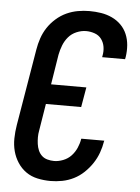

<svg xmlns="http://www.w3.org/2000/svg" viewBox="-53 -785 607 835"><g transform="rotate(5 250.0 -367.5)"><path d="M199 8Q170 8 142 2Q114 -4 92 -19.5Q70 -35 55 -58Q40 -81 33 -107.5Q26 -134 26.5 -163Q27 -192 32 -222L88 -556Q92 -581 100.5 -606Q109 -631 123.5 -653Q138 -675 159 -693.5Q180 -712 204 -723Q228 -734 253.5 -738.5Q279 -743 304 -743Q330 -743 355 -739Q380 -735 402.5 -724.5Q425 -714 442 -697Q459 -680 468.5 -657.5Q478 -635 480 -609.5Q482 -584 478 -558L476 -548H376L377 -554Q381 -574 378 -593Q375 -612 364 -627Q353 -642 334.5 -648.5Q316 -655 297 -655Q276 -655 255 -646Q234 -637 220 -620.5Q206 -604 198 -583.5Q190 -563 186 -542L165 -411H319L304 -324H150L131 -207Q128 -192 128 -177Q128 -162 130 -147.5Q132 -133 137.5 -120Q143 -107 153 -97.5Q163 -88 177.5 -84Q192 -80 207 -80Q226 -80 246.5 -88Q267 -96 281.5 -111.5Q296 -127 304.5 -146.5Q313 -166 316 -185L317 -187H417L416 -184Q412 -159 403 -134Q394 -109 379 -86.5Q364 -64 344 -45Q324 -26 300 -14Q276 -2 250 3Q224 8 199 8Z"/></g></svg>

Font: Iosevka Term Curly SmBd Obl
Style: Regular
Weight: 600
Italic angle: -9°
Designer: Belleve Invis
Foundry: Belleve Invis
Version: Version 32.3.0